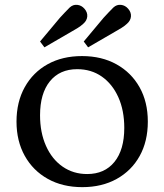

<svg xmlns="http://www.w3.org/2000/svg" viewBox="-20 -761 677 791"><path d="M319 10Q238 10 177 -24Q116 -58 82 -119Q48 -180 48 -260Q48 -341 82 -402Q116 -463 176.5 -496.5Q237 -530 318 -530Q399 -530 460 -496Q521 -462 555 -401.5Q589 -341 589 -260Q589 -179 555.5 -118.5Q522 -58 461 -24Q400 10 319 10ZM339 -44Q411 -44 451.5 -94Q492 -144 492 -234Q492 -306 467.5 -360.5Q443 -415 399.5 -445.5Q356 -476 298 -476Q226 -476 185.5 -426Q145 -376 145 -286Q145 -215 169.5 -160Q194 -105 238 -74.5Q282 -44 339 -44ZM343 -566 325 -590 407 -688Q418 -700 427.5 -710Q437 -720 447 -730Q461 -743 478.5 -741Q496 -739 508 -725Q521 -710 519.5 -693Q518 -676 503 -663Q492 -653 480.5 -646Q469 -639 455 -631ZM163 -566 145 -590 227 -688Q238 -700 247.5 -710Q257 -720 267 -730Q281 -743 298.5 -741Q316 -739 328 -725Q341 -710 339.5 -693Q338 -676 323 -663Q312 -653 300.5 -646Q289 -639 275 -631Z"/></svg>

Font: Hedvig Letters Serif 12pt
Style: Regular
Weight: 400
Designer: Alexander Örn & Tor Weibull
Foundry: Kanon Foundry
Version: Version 1.000; ttfautohint (v1.8.4.7-5d5b)